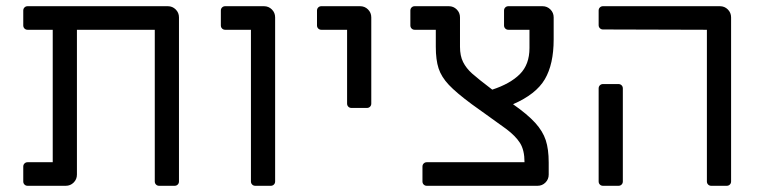

<svg xmlns="http://www.w3.org/2000/svg" viewBox="-20 -599 2462 619"><path d="M55 -14V-62Q55 -68 59 -72Q63 -76 69 -76H150V-503H69Q63 -503 59 -507Q55 -511 55 -517V-565Q55 -571 59 -575Q63 -579 69 -579H521Q536 -579 546.5 -568.5Q557 -558 557 -543V-14Q557 -8 553 -4Q549 0 543 0H493Q487 0 483 -4Q479 -8 479 -14V-503H228V-36Q228 -21 217.5 -10.5Q207 0 192 0H69Q63 0 59 -4Q55 -8 55 -14Z M789 -14V-503H706Q700 -503 696 -507Q692 -511 692 -517V-565Q692 -571 696 -575Q700 -579 706 -579H831Q846 -579 856.5 -568.5Q867 -558 867 -543V-14Q867 -8 863 -4Q859 0 853 0H803Q797 0 793 -4Q789 -8 789 -14Z M1099 -265V-503H1016Q1010 -503 1006 -507Q1002 -511 1002 -517V-565Q1002 -571 1006 -575Q1010 -579 1016 -579H1141Q1156 -579 1166.5 -568.5Q1177 -558 1177 -543V-265Q1177 -259 1173 -255Q1169 -251 1163 -251H1113Q1107 -251 1103 -255Q1099 -259 1099 -265Z M1342 -14V-62Q1342 -68 1346 -72Q1350 -76 1356 -76H1671Q1671 -115 1656.5 -138Q1642 -161 1611 -184L1554 -225L1501 -263Q1451 -300 1427 -325.5Q1403 -351 1394 -378.5Q1385 -406 1385 -448V-503H1317Q1311 -503 1307 -507Q1303 -511 1303 -517V-565Q1303 -571 1307 -575Q1311 -579 1317 -579H1427Q1442 -579 1452.5 -568.5Q1463 -558 1463 -543V-448Q1463 -419 1473 -399Q1483 -379 1502 -362Q1521 -345 1567 -310Q1625 -329 1656 -360Q1687 -391 1687 -444V-503H1619Q1613 -503 1609 -507Q1605 -511 1605 -517V-565Q1605 -571 1609 -575Q1613 -579 1619 -579H1729Q1744 -579 1754.5 -568.5Q1765 -558 1765 -543V-472Q1765 -392 1736.5 -343.5Q1708 -295 1634 -263Q1681 -230 1705.5 -203Q1730 -176 1739.5 -147Q1749 -118 1749 -75V-36Q1749 -21 1738.5 -10.5Q1728 0 1713 0H1356Q1350 0 1346 -4Q1342 -8 1342 -14Z M2259 -14V-503L1924 -504Q1918 -504 1914 -508Q1910 -512 1910 -518V-565Q1910 -571 1914 -575Q1918 -579 1924 -579H2301Q2316 -579 2326.5 -568.5Q2337 -558 2337 -543V-14Q2337 -8 2333 -4Q2329 0 2323 0H2273Q2267 0 2263 -4Q2259 -8 2259 -14ZM1910 -14V-314Q1910 -320 1914 -324Q1918 -328 1924 -328H1974Q1980 -328 1984 -324Q1988 -320 1988 -314V-14Q1988 -8 1984 -4Q1980 0 1974 0H1924Q1918 0 1914 -4Q1910 -8 1910 -14Z"/></svg>

Font: Miriam Libre
Style: Regular
Weight: 400
Version: Version 1.000